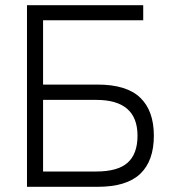

<svg xmlns="http://www.w3.org/2000/svg" viewBox="-20 -720 669 740"><path d="M84 0V-700H532V-642H146V-394H356Q468 -394 520.5 -343.5Q573 -293 573 -197Q573 -100 520.5 -50Q468 0 356 0ZM146 -59H351Q434 -59 472 -93Q510 -127 510 -197Q510 -335 351 -335H146Z"/></svg>

Font: Zen Kaku Gothic New
Style: Regular
Weight: 400
Designer: Yoshimichi Ohira
Foundry: Positype
Version: Version 1.001